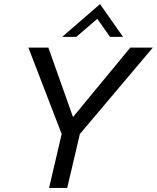

<svg xmlns="http://www.w3.org/2000/svg" viewBox="-20 -924 771 944"><path d="M285.6 -742.7 471.7 -903.8 585 -742.7H521L458.5 -831.5L355 -742.7ZM221.2 0 283.2 -265.1 119.6 -689.9H217.8L338.9 -348.6L620.6 -689.9H731.4L372.6 -265.1L310.5 0Z"/></svg>

Font: HK Grotesk Medium Legacy Italic
Style: Regular
Weight: 500
Italic angle: -13°
Designer: Alfredo Marco Pradil
Foundry: Hanken Design Co.
Version: Version 2.022;PS 002.022;hotconv 1.0.88;makeotf.lib2.5.64775